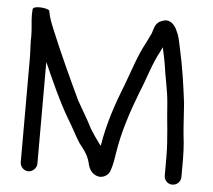

<svg xmlns="http://www.w3.org/2000/svg" viewBox="-49 -690 841 758"><g transform="rotate(5 372.0 -311.0)"><path d="M123 -21V-424C158.7 -343.8 187.7 -278.1 226 -212C245.2 -182.3 263 -145.2 281 -117C298.1 -95 316.3 -73.9 324 -43C328.9 -18.3 340.5 0.2 362 7C384.1 14.9 406.6 -0.9 412 -16C419.5 -36 423.9 -57.3 428 -87C442 -178.3 471 -261.7 500 -337C523.9 -393.4 539.6 -453.9 568 -505L576 -522C580.1 -503.6 587.4 -471.1 589 -459C595.1 -410.2 609.3 -355.5 613 -304C617.4 -233.4 628 -165.1 628 -93V-18C628 0.3 642.4 15 660.5 15C678.6 15 694 0.3 694 -18V-92C694 -104 693.7 -115.3 693 -126L691 -156C685.7 -195.9 683.9 -238.6 681 -279L679 -309C669.6 -384.3 660.5 -447.3 645 -518C635.8 -558.6 636.4 -568.2 621 -599C606.3 -625 588 -634 566 -626C551.3 -621.3 541.3 -612 536 -598L530 -580C529.3 -576 528 -572.3 526 -569L509 -534C479.6 -481.1 462.3 -421.7 439 -361C408.9 -285.7 380.3 -203.3 366 -113L358 -123C345.1 -141.1 334.7 -155.3 322 -176C303.5 -213.1 282.2 -246.4 262 -283C226.2 -358.1 174.2 -471.2 142 -550C130.9 -577.2 121.6 -598.3 117 -626C117 -636 51 -644.1 51 -626C51 -621.3 50.7 -614.7 50 -606C50 -575.2 55 -553.5 55 -522C53.7 -493.9 57 -462.8 57 -434V-21C57 -3.6 71.9 12 89.5 12C107.1 12 123 -3.6 123 -21Z"/></g></svg>

Font: HoneyBee
Style: Reg
Weight: 400
Foundry: Cannot Into Space Fonts
Version: Version 0.89